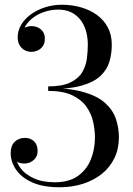

<svg xmlns="http://www.w3.org/2000/svg" viewBox="-20 -779 560 809"><path d="M231 10Q160 10 114.5 -11Q69 -32 47 -65Q25 -98 25 -134Q25 -165 42 -181.5Q59 -198 85 -198Q108 -198 123.2 -183.8Q138.5 -169.5 138.5 -142.5Q138.5 -126.5 130.5 -114.8Q122.5 -103 109.8 -96.5Q97 -90 82 -90Q67.5 -90 54.8 -95.8Q42 -101.5 34 -111.5Q26 -121.5 26 -134H45Q45 -101 64.8 -73Q84.5 -45 121.8 -28Q159 -11 211 -11Q270.5 -11 307.8 -37.2Q345 -63.5 362.5 -106.5Q380 -149.5 380 -200Q380 -230.5 372.8 -264.5Q365.5 -298.5 345 -328.2Q324.5 -358 285.5 -377Q246.5 -396 183 -396V-408Q273.5 -408 331.8 -391.2Q390 -374.5 422.5 -345.5Q455 -316.5 468 -279Q481 -241.5 481 -200Q481 -151.5 462 -112.5Q443 -73.5 409 -46.2Q375 -19 329.5 -4.5Q284 10 231 10ZM183 -403V-415Q242.5 -415 276.5 -431.5Q310.5 -448 326.2 -474.5Q342 -501 346 -531.8Q350 -562.5 350 -591Q350 -623.5 341.8 -650.5Q333.5 -677.5 317.5 -697.2Q301.5 -717 278.5 -727.8Q255.5 -738.5 226 -738.5Q197 -738.5 170 -730Q143 -721.5 121.5 -706Q100 -690.5 87.2 -669.2Q74.5 -648 74.5 -622.5H55.5Q55.5 -637.5 64.5 -648Q73.5 -658.5 86.8 -663.8Q100 -669 112.5 -669Q127.5 -669 140.2 -663Q153 -657 161 -645.2Q169 -633.5 169 -616Q169 -596 160 -583.8Q151 -571.5 138 -566Q125 -560.5 112.5 -560.5Q97.5 -560.5 84.2 -567.5Q71 -574.5 62.8 -588.2Q54.5 -602 54.5 -622.5Q54.5 -649.5 69 -674.2Q83.5 -699 109.5 -718Q135.5 -737 169.2 -748Q203 -759 241 -759Q283 -759 320.8 -748.2Q358.5 -737.5 387.8 -716.5Q417 -695.5 434 -664Q451 -632.5 451 -591Q451 -553.5 441.2 -519.8Q431.5 -486 403.8 -459.5Q376 -433 322.8 -418Q269.5 -403 183 -403Z"/></svg>

Font: Bodoni Moda 11pt
Style: Regular
Weight: 400
Version: Version 2.004